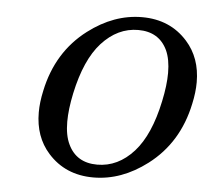

<svg xmlns="http://www.w3.org/2000/svg" viewBox="-45 -595 708 652"><g transform="rotate(5 309.0 -268.5)"><path d="M141.1 -56.6Q92.3 -111.3 92.3 -194.3Q92.3 -229 101.1 -268.6Q129.4 -403.3 231 -480.5Q318.4 -546.9 414.1 -546.9Q509.8 -546.9 568.8 -480.5Q617.7 -425.8 617.7 -342.8Q617.7 -308.1 608.9 -268.6Q580.6 -133.8 479 -56.6Q391.6 9.8 295.9 9.8Q200.2 9.8 141.1 -56.6ZM429.7 -94.2Q481.9 -152.3 506.3 -268.6Q518.1 -323.7 518.1 -365.7Q518.1 -412.1 503.9 -442.9Q475.6 -502.4 404.8 -502.4Q334.5 -502.4 280.3 -442.9Q228 -385.3 203.1 -268.6Q191.4 -213.4 191.4 -171.4Q191.4 -124.5 206.1 -94.2Q234.4 -34.7 305.2 -34.7Q376 -34.7 429.7 -94.2Z"/></g></svg>

Font: Modern Antiqua
Style: Book Oblique
Weight: 400
Italic angle: -12°
Designer: Wojciech Kalinowski "wmk69" (wmk69@o2.pl)
Foundry: Wojciech Kalinowski "wmk69" (wmk69@o2.pl)
Version: Version 3.1.0; 2021-05-28